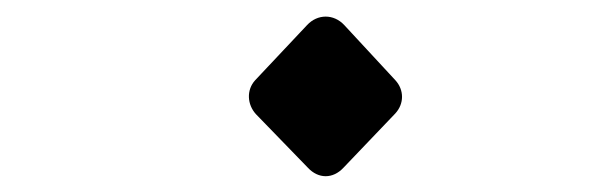

<svg xmlns="http://www.w3.org/2000/svg" viewBox="-20 -210 740 237"><path d="M404 -3 468 -70C479 -82 479 -99 468 -111L405 -179C392 -193 372 -193 359 -179L295 -111C284 -99 285 -81 296 -69L360 -3C373 11 391 11 404 -3Z"/></svg>

Font: Kawkab Mono
Style: Bold
Weight: 700
Monospace: yes
Designer: Abdullah Arif
Foundry: Abdullah Arif
Version: Version 1.000;PS 000.500;hotconv 1.0.88;makeotf.lib2.5.64775